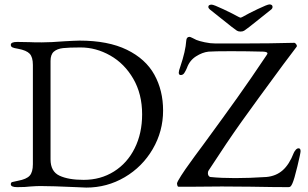

<svg xmlns="http://www.w3.org/2000/svg" viewBox="-20 -843 1397 870"><path d="M29 0ZM325 5Q215 0 163 0Q146 0 118 2Q96 5 58 5Q29 5 29 -8Q29 -16 35 -18Q41 -20 62 -24Q100 -31 114.5 -47Q129 -63 129 -99V-549Q129 -584 114.5 -599.5Q100 -615 62 -622Q43 -625 36 -628.5Q29 -632 29 -640Q29 -653 58 -653L115 -652Q130 -651 169 -651Q210 -651 272 -656Q293 -657 310.5 -658Q328 -659 340 -659Q470 -659 555 -617.5Q640 -576 679.5 -504.5Q719 -433 719 -342Q719 -248 672 -167.5Q625 -87 545 -40Q465 7 371 7ZM624 -325Q624 -417 584 -486Q544 -555 479.5 -591.5Q415 -628 345 -628Q292 -628 265.5 -625Q239 -622 224 -609Q209 -596 209 -567V-121Q209 -66 249.5 -47Q290 -28 359 -28Q436 -28 496.5 -66Q557 -104 590.5 -171.5Q624 -239 624 -325ZM1117 3 985 2 866 3H789Q785 3 783.5 -3Q782 -9 782 -11Q782 -18 801 -47.5Q820 -77 840 -104Q856 -127 903 -190Q996 -317 1055.5 -400.5Q1115 -484 1188 -593Q1192 -599 1192 -601Q1192 -608 1173 -609Q1101 -611 1027 -611Q950 -611 925 -609Q897 -606 868 -587.5Q839 -569 827 -535Q821 -521 815 -512Q809 -503 799 -503Q790 -503 790 -514Q790 -522 797 -541Q821 -612 824 -659Q825 -676 839 -676Q842 -676 853 -670.5Q864 -665 870 -662Q882 -657 907.5 -651.5Q933 -646 956 -646H1082Q1202 -646 1313 -649Q1318 -649 1322.5 -642Q1327 -635 1324 -631L1263 -550Q1139 -382 1074.5 -291.5Q1010 -201 925 -70Q922 -66 922 -58Q922 -52 925 -47Q928 -42 933 -41Q981 -36 1046 -36Q1109 -36 1187 -41Q1231 -45 1261 -71.5Q1291 -98 1311 -150Q1314 -157 1320 -164Q1326 -171 1333 -171Q1342 -171 1342 -158Q1342 -149 1327.5 -89Q1313 -29 1305 -12Q1301 -3 1297.5 1Q1294 5 1287 5Q1223 5 1117 3ZM1060 -767Q1068 -763 1070 -763Q1072 -763 1080 -767Q1104 -781 1148 -802Q1192 -823 1201 -823Q1208 -823 1211.5 -820Q1215 -817 1215 -812Q1215 -805 1209 -800L1111 -722Q1093 -708 1086.5 -704Q1080 -700 1070 -700Q1060 -700 1053.5 -704Q1047 -708 1029 -722L931 -800Q924 -806 924 -812Q924 -817 928 -819.5Q932 -822 939 -822Q948 -822 992.5 -801Q1037 -780 1060 -767Z"/></svg>

Font: EB Garamond
Style: Regular
Weight: 400
Designer: Georg Duffner and Octavio Pardo
Foundry: Georg Duffner
Version: Version 1.000; ttfautohint (v1.6)